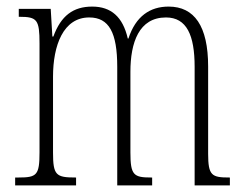

<svg xmlns="http://www.w3.org/2000/svg" viewBox="-20 -563 739 583"><path d="M26 0H211V-24H209C150 -24 141 -31 141 -100V-330C141 -425 172 -510 251 -510C311 -510 336 -464 336 -360V0H442V-24H439C386 -24 376 -31 376 -100V-345C376 -434 402 -510 484 -510C547 -510 571 -456 571 -360V0H678V-24H676C623 -24 612 -30 612 -96V-361C612 -484 570 -543 492 -543C436 -543 392 -514 370 -446H368C353 -512 317 -543 260 -543C202 -543 165 -515 142 -452H139L134 -536H37V-512H39C93 -512 100 -503 100 -431V-101C100 -31 92 -24 36 -24H26Z"/></svg>

Font: Noto Serif Armenian ExtraCondensed ExtraLight
Style: Regular
Weight: 200
Width: 2
Designer: Monotype Design Team
Foundry: Monotype Imaging Inc.
Version: Version 2.008